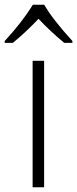

<svg xmlns="http://www.w3.org/2000/svg" viewBox="-48 -786 324 806"><path d="M137.2 0H88.9V-530.8H137.2ZM255.9 -606H221.7Q162.1 -655.3 113.8 -707Q61 -651.4 5.9 -606H-28.3V-613.8Q45.4 -693.4 89.8 -766.1H137.7Q170.9 -707.5 255.9 -613.8Z"/></svg>

Font: OpenSans-Light
Style: Regular
Weight: 300
Foundry: Ascender Corporation
Version: Version 1.10